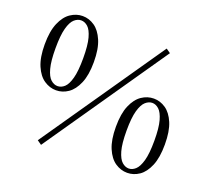

<svg xmlns="http://www.w3.org/2000/svg" viewBox="-129 -898 1181 1087"><g transform="rotate(20 461.5 -355.0)"><path d="M192.8 -291.3Q154.9 -291.3 120.8 -314.1Q86.8 -336.9 65.7 -386.3Q44.5 -435.7 44.5 -514.2Q44.5 -593.6 65.7 -643.1Q86.8 -692.6 120.8 -715.4Q154.9 -738.3 192.8 -738.3Q231.5 -738.3 264.8 -715.4Q298.2 -692.6 319.3 -643.1Q340.5 -593.6 340.5 -514.2Q340.5 -435.7 319.3 -386.3Q298.2 -336.9 264.8 -314.1Q231.5 -291.3 192.8 -291.3ZM192.8 -316.5Q214.9 -316.5 233.9 -333.5Q252.8 -350.5 264.6 -393.8Q276.4 -437.1 276.4 -514.2Q276.4 -592.2 264.6 -635.1Q252.8 -678 233.9 -695.1Q214.9 -712.3 192.8 -712.3Q171.6 -712.3 152.4 -695.3Q133.1 -678.3 121.4 -635.3Q109.6 -592.4 109.6 -514.2Q109.6 -436.9 121.4 -393.6Q133.1 -350.3 152.4 -333.4Q171.6 -316.5 192.8 -316.5ZM731.2 10Q692.6 10 658.8 -12.8Q625 -35.6 603.9 -85.1Q582.8 -134.5 582.8 -213.7Q582.8 -293.1 603.9 -342.2Q625 -391.4 658.8 -414.2Q692.6 -437 731.2 -437Q769.7 -437 803.1 -414.2Q836.4 -391.4 857.2 -342.2Q877.9 -293.1 877.9 -213.7Q877.9 -134.5 857.2 -85.1Q836.4 -35.6 803.1 -12.8Q769.7 10 731.2 10ZM731.2 -16Q752.4 -16 771.3 -33Q790.3 -50 802.5 -92.9Q814.6 -135.8 814.6 -213.7Q814.6 -290.9 802.5 -333.9Q790.3 -376.8 771.3 -393.9Q752.4 -411 731.2 -411Q710.1 -411 690.7 -394Q671.4 -377 659.2 -334.1Q647.1 -291.2 647.1 -213.7Q647.1 -135.8 659.2 -92.9Q671.4 -50 690.7 -33Q710.1 -16 731.2 -16ZM219.6 27.9 193.5 9.6 701.8 -727.7 727.9 -709.4Z"/></g></svg>

Font: Noto Serif TC
Style: Regular
Weight: 200
Designer: Ryoko NISHIZUKA 西塚涼子 (kana & ideographs); Frank Grießhammer (Latin, Greek & Cyrillic); Wenlong ZHANG 张文龙 (bopomofo); San
Foundry: Adobe
Version: Version 2.001;hotconv 1.1.0;makeotfexe 2.6.0